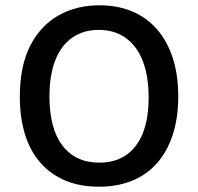

<svg xmlns="http://www.w3.org/2000/svg" viewBox="-20 -693 749 726"><path d="M354 13Q282 13 226.5 -10.5Q171 -34 132.5 -78Q94 -122 74.5 -185Q55 -248 55 -327Q55 -443 94 -519.5Q133 -596 201 -634.5Q269 -673 356 -673Q424 -673 478.5 -650.5Q533 -628 572.5 -583.5Q612 -539 633 -474.5Q654 -410 654 -328Q654 -248 633.5 -184.5Q613 -121 574.5 -77Q536 -33 480.5 -10Q425 13 354 13ZM355 -78Q416 -78 457.5 -107Q499 -136 520.5 -190.5Q542 -245 542 -324Q542 -405 520 -462Q498 -519 455.5 -549.5Q413 -580 353 -580Q295 -580 253 -550.5Q211 -521 189 -465Q167 -409 167 -328Q167 -267 179.5 -220.5Q192 -174 216 -142.5Q240 -111 275 -94.5Q310 -78 355 -78Z"/></svg>

Font: Bricolage Grotesque 24pt Medium
Style: Regular
Weight: 500
Designer: Mathieu Triay
Foundry: Atelier Triay
Version: Version 1.001;gftools[0.9.33.dev8+g029e19f]